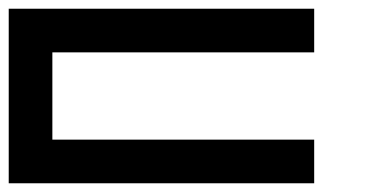

<svg xmlns="http://www.w3.org/2000/svg" viewBox="-20 -420 840 440"><path d="M700 -300V-400H0V0H700V-100H100V-300Z"/></svg>

Font: Broadcast
Style: Regular
Weight: 400
Designer: Mıchael Chrıstophersson
Foundry: Aeriform
Version: Version 1.000;PS 001.000;hotconv 1.0.88;makeotf.lib2.5.64775